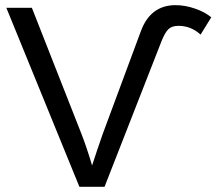

<svg xmlns="http://www.w3.org/2000/svg" viewBox="-20 -718 843 738"><path d="M381.8 0H285.2L4.4 -688H102.5L293 -203.6Q313 -152.3 334 -82Q344.2 -112.3 354.2 -143.1Q364.3 -173.8 375 -203.6L522 -599.6Q559.1 -698.2 654.8 -698.2Q691.4 -698.2 730 -684.8Q768.6 -671.4 792 -651.4L751 -585Q713.9 -618.7 666 -618.7Q641.1 -618.7 627.7 -606.2Q614.3 -593.8 600.6 -559.1Z"/></svg>

Font: Arimo
Style: Regular
Weight: 400
Designer: Steve Matteson
Foundry: Monotype Imaging Inc.
Version: Version 1.33